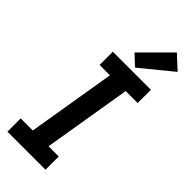

<svg xmlns="http://www.w3.org/2000/svg" viewBox="-310 -1031 1077 1077"><g transform="rotate(45 228.5 -493.0)"><path d="M19 0H321V-105H240L327 -630H422V-735H120V-630H202L115 -105H19ZM271 -760 457 -912 377 -986 209 -818Z"/></g></svg>

Font: Iosevka Sparkle Oblique
Style: Bold
Weight: 700
Italic angle: -9°
Designer: Belleve Invis
Foundry: Belleve Invis
Version: Version 4.5.0; ttfautohint (v1.8.3)